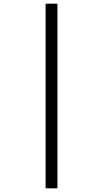

<svg xmlns="http://www.w3.org/2000/svg" viewBox="-20 -780 559 1040"><path d="M227 240V-760H291V240Z"/></svg>

Font: Noto Serif Thai SemiCondensed SemiBold
Style: Regular
Weight: 600
Width: 4
Designer: Monotype Design Team
Foundry: Monotype Imaging Inc.
Version: Version 2.002; ttfautohint (v1.8.4.7-5d5b)